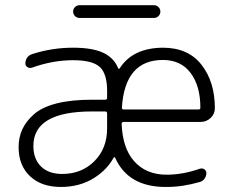

<svg xmlns="http://www.w3.org/2000/svg" viewBox="-20 -742 905 750"><path d="M398.4 -283.2V-298.8Q398.4 -306.6 390.6 -306.6H338.9Q110.4 -306.6 110.4 -171.9Q110.4 -121.1 140.1 -91.8Q169.9 -62.5 222.7 -62.5Q298.8 -62.5 348.6 -112.3Q398.4 -162.1 398.4 -240.2ZM462.9 -265.6Q455.1 -265.6 455.1 -257.8Q459 -163.1 503.9 -112.3Q550.8 -59.6 630.9 -59.6Q694.3 -59.6 760.7 -83Q770.5 -85.9 778.3 -80.6Q786.1 -75.2 786.1 -66.4Q786.1 -53.7 778.8 -43.9Q771.5 -34.2 760.7 -31.2Q693.4 -11.7 631.8 -11.7Q629.9 -11.7 627 -11.7Q480.5 -11.7 429.7 -126Q428.7 -127.9 426.8 -127.9Q424.8 -127.9 423.8 -126Q398.4 -79.1 347.7 -46.9Q292 -11.7 217.8 -11.7Q141.6 -11.7 97.2 -53.7Q52.7 -95.7 52.7 -167Q52.7 -205.1 66.9 -236.3Q81.1 -267.6 112.3 -295.4Q143.6 -323.2 200.7 -337.9Q257.8 -352.5 338.9 -352.5H390.6Q398.4 -352.5 398.4 -359.4V-387.7Q398.4 -454.1 369.6 -480.5Q340.8 -506.8 265.6 -506.8Q185.5 -506.8 104.5 -477.5Q94.7 -474.6 86.9 -480Q79.1 -485.4 79.1 -494.1Q79.1 -506.8 85.9 -516.6Q92.8 -526.4 104.5 -530.3Q182.6 -555.7 265.6 -555.7Q345.7 -555.7 388.7 -533.2Q426.8 -512.7 441.4 -475.6Q441.4 -473.6 443.8 -473.6Q446.3 -473.6 447.3 -474.6Q498 -554.7 616.2 -555.7Q715.8 -555.7 767.6 -488.3Q819.3 -421.9 819.3 -319.3Q819.3 -297.9 803.7 -282.2Q787.1 -265.6 762.7 -265.6ZM456.1 -321.3Q456.1 -314.5 462.9 -314.5H755.9Q762.7 -314.5 762.7 -321.3Q762.7 -406.2 724.6 -457Q686.5 -507.8 616.2 -507.8Q467.8 -507.8 456.1 -321.3ZM291 -671.9Q280.3 -671.9 272.9 -679.2Q265.6 -686.5 265.6 -696.8Q265.6 -707 272.9 -714.4Q280.3 -721.7 291 -721.7H582Q591.8 -721.7 599.1 -714.4Q606.4 -707 606.4 -696.8Q606.4 -686.5 599.1 -679.2Q591.8 -671.9 582 -671.9Z"/></svg>

Font: irohamaru Light
Style: Regular
Weight: 200
Designer: [Source Han Sans]
Ryoko NISHIZUKA  (kana & ideographs); Paul D. Hunt (Latin, Greek & Cyrillic); Wenlong ZHANG  (bopomofo
Version: Version 1.01